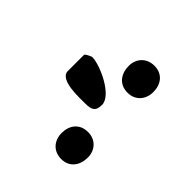

<svg xmlns="http://www.w3.org/2000/svg" viewBox="-33 -1034 614 614"><g transform="rotate(-45 274.0 -726.5)"><path d="M53 -663C53 -626 81 -606 117 -606C150 -606 175 -629 175 -663C175 -701 148 -721 113 -721C79 -721 53 -699 53 -663ZM353 -663C353 -628 379 -606 413 -606C448 -606 475 -626 475 -663C475 -698 450 -721 417 -721C381 -721 353 -701 353 -663ZM233 -735C233 -707 238 -693 268 -693C311 -693 354 -787 354 -823C354 -824 353 -826 353 -827C353 -827 345 -847 340 -847H267C228 -847 233 -759 233 -735Z"/></g></svg>

Font: Asimov Print
Style: C
Weight: 500
Designer: Google
Version: Version 2.000980: 2014